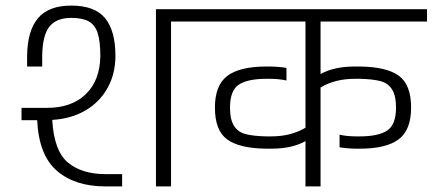

<svg xmlns="http://www.w3.org/2000/svg" viewBox="-20 -667 1548 687"><path d="M357 -44H417V0H357Q249 0 184 -55.5Q119 -111 113 -237H57V-281H147Q237 -281 287.5 -330.5Q338 -380 339 -467Q339 -519 329.5 -548.5Q320 -578 297.5 -590.5Q275 -603 235 -603Q182 -603 157 -572Q132 -541 131 -467V-429H77V-467Q78 -557 116 -602Q154 -647 235 -647Q319 -647 356 -602Q393 -557 393 -467Q393 -403 365 -352.5Q337 -302 286 -272Q235 -242 167 -238Q173 -127 223 -85.5Q273 -44 357 -44ZM712 -590H592V0H538V-634H712Z M1127 -590V-402Q1175 -429 1249 -429H1267Q1363 -428 1407 -396Q1451 -364 1451 -282Q1451 -202 1406.5 -168.5Q1362 -135 1267 -135H1255Q1240 -135 1223 -136.5Q1206 -138 1195 -140V-185Q1222 -179 1255 -179H1267Q1334 -179 1365.5 -200Q1397 -221 1397 -282Q1397 -325 1382.5 -347.5Q1368 -370 1340.5 -377Q1313 -384 1267 -385H1249Q1179 -385 1127 -354V0H1073V-162Q1025 -135 951 -135H933Q837 -136 793 -168Q749 -200 749 -282Q749 -362 793.5 -395.5Q838 -429 933 -429H945Q960 -429 977 -427.5Q994 -426 1005 -424V-379Q978 -385 945 -385H933Q866 -385 834.5 -364Q803 -343 803 -282Q803 -239 817.5 -216.5Q832 -194 859.5 -187Q887 -180 933 -179H951Q1021 -179 1073 -210V-590H692V-634H1508V-590Z"/></svg>

Font: Biryani UltraLight
Style: Regular
Weight: 250
Designer: Dan Reynolds and Mathieu Réguer
Foundry: Dan Reynolds and Mathieu Réguer
Version: Version 1.003; ttfautohint (v1.1) -l 5 -r 5 -G 72 -x 0 -D la